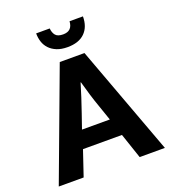

<svg xmlns="http://www.w3.org/2000/svg" viewBox="-147 -928 926 1037"><g transform="rotate(-20 316.5 -409.5)"><path d="M258 -819Q260 -794 272.5 -779Q285 -764 316 -764Q369 -764 372 -819H449Q449 -759 414.5 -725Q380 -691 315 -691Q279 -691 253.5 -701.5Q228 -712 211.5 -729.5Q195 -747 187.5 -770Q180 -793 180 -819ZM235 -246H395L366 -330Q352 -369 340 -408.5Q328 -448 317 -488H315Q304 -450 291 -410.5Q278 -371 264 -330ZM247 -630H389L622 0H477L428 -145H204L155 0H12Z"/></g></svg>

Font: Mukta Vaani
Style: Bold
Weight: 700
Designer: Noopur Datye, Girish Dalvi, Yashodeep Gholap, Pallavi Karambelkar
Foundry: Ek Type
Version: Version 2.538;PS 1.000;hotconv 16.6.51;makeotf.lib2.5.65220;